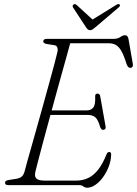

<svg xmlns="http://www.w3.org/2000/svg" viewBox="-20 -886 656 919"><path d="M204 -357.5H394Q416 -357.5 426.8 -371.5Q437.5 -385.5 435.5 -426Q435.5 -432 438.5 -435Q441.5 -438 446 -438Q452 -438 455.5 -434.5Q459 -431 459.5 -426L485 -283Q487 -273.5 483.8 -269.2Q480.5 -265 475 -264.5Q469.5 -264 465.8 -267.5Q462 -271 459.5 -277.5Q449.5 -313.5 436 -324.8Q422.5 -336 398.5 -336H197.5ZM358 0H17.5Q10.5 0 7.2 -3.5Q4 -7 4 -11.5Q4 -16.5 8.2 -19.8Q12.5 -23 19 -24L59.5 -30.5Q74.5 -33 83.2 -40.2Q92 -47.5 97 -63Q101.5 -81 111.2 -115.5Q121 -150 133.8 -195.5Q146.5 -241 161 -292.2Q175.5 -343.5 189.8 -395.2Q204 -447 217 -493.8Q230 -540.5 239.8 -577.5Q249.5 -614.5 254.5 -635.5Q258 -649 254.5 -658.5Q251 -668 241 -669.5L201 -676Q194.5 -677.5 190.8 -680.5Q187 -683.5 187 -688Q187 -694 191.5 -697Q196 -700 203.5 -700H524.5Q543.5 -700 556 -708.8Q568.5 -717.5 578.5 -717.5Q591.5 -717.5 595 -699.5L615.5 -581.5Q617.5 -571.5 614.2 -566.5Q611 -561.5 605 -561Q598.5 -561 594 -565.2Q589.5 -569.5 586 -579Q573.5 -620 561 -641.8Q548.5 -663.5 533.8 -671.2Q519 -679 500.5 -679H316Q308 -649.5 296 -606.2Q284 -563 269.5 -511.2Q255 -459.5 240 -404.2Q225 -349 210.5 -295.5Q196 -242 183.5 -195.5Q171 -149 162 -114.2Q153 -79.5 149 -62.5Q146 -49 149 -40Q152 -31 163 -26.2Q174 -21.5 193.5 -21.5H343.5Q376 -21.5 402.2 -34Q428.5 -46.5 450 -74Q471.5 -101.5 490 -147.5Q494.5 -158.5 502.5 -158.5Q513 -158.5 512 -144.5Q511 -115.5 500 -87.5Q489 -59.5 472.5 -37Q456 -14.5 436.2 -1Q416.5 12.5 397.5 12.5Q387 12.5 379 6.2Q371 0 358 0ZM427.5 -788.5 347 -862Q339.5 -869 332 -864.5Q329 -862.5 328 -858.5Q327 -854.5 329.5 -850.5L392 -755Q396.5 -748.5 400.5 -745Q404.5 -741.5 411 -741.5Q417.5 -741.5 423 -745Q428.5 -748.5 436 -755L548 -850.5Q553 -854.5 554 -858.5Q555 -862.5 552.5 -864.5Q550 -867 545.5 -866.2Q541 -865.5 535.5 -862L416.5 -788.5Z"/></svg>

Font: Fraunces 72pt Soft Wonky ExtraLight
Style: Italic
Weight: 250
Italic angle: -16°
Version: Version 1.000;[b76b70a41]